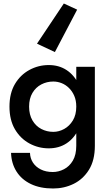

<svg xmlns="http://www.w3.org/2000/svg" viewBox="-20 -841 610 1095"><path d="M43 31Q45 91 74 137Q103 183 156 208.5Q209 234 283 234Q346 234 400 207.5Q454 181 487.5 127Q521 73 521 -10V-460H415V-10Q415 42 395.5 75Q376 108 345 124Q314 140 281 140Q242 140 213 125.5Q184 111 168 86.5Q152 62 151 31ZM34 -233Q34 -157 65 -104Q96 -51 147.5 -23Q199 5 258 5Q316 5 359.5 -23.5Q403 -52 428.5 -105.5Q454 -159 454 -233Q454 -308 428.5 -360.5Q403 -413 359.5 -441.5Q316 -470 258 -470Q199 -470 147.5 -442Q96 -414 65 -361.5Q34 -309 34 -233ZM146 -233Q146 -279 165 -311Q184 -343 215.5 -359.5Q247 -376 284 -376Q308 -376 331 -367Q354 -358 373 -339.5Q392 -321 403.5 -294.5Q415 -268 415 -233Q415 -186 395.5 -154Q376 -122 346 -105.5Q316 -89 284 -89Q247 -89 215.5 -105.5Q184 -122 165 -154.5Q146 -187 146 -233ZM293 -544 420 -786 344 -821 191 -592Z"/></svg>

Font: Jost Medium
Style: Regular
Weight: 500
Version: Version 3.710